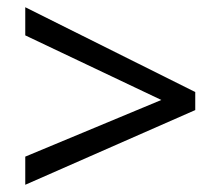

<svg xmlns="http://www.w3.org/2000/svg" viewBox="-20 -628 612 532"><path d="M50 -194V-116L521 -323V-373L50 -608V-530L427 -351Z"/></svg>

Font: Noto Sans Lycian
Style: Regular
Weight: 400
Designer: Monotype Design Team
Foundry: Monotype Imaging Inc.
Version: Version 2.002